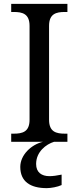

<svg xmlns="http://www.w3.org/2000/svg" viewBox="-20 -734 407 994"><path d="M38 0H203C142 14 85 68 85 130C85 206 137 240 222 240C243 240 278 234 299 224V170C275 175 254 178 236 178C196 178 167 159 167 115C167 52 218 13 260 0H329V-42H316C271 -42 234 -51 234 -114V-600C234 -663 271 -672 316 -672H329V-714H38V-672H51C96 -672 133 -663 133 -600V-114C133 -51 96 -42 51 -42H38Z"/></svg>

Font: Noto Serif
Style: Regular
Weight: 400
Designer: Monotype Design Team
Foundry: Monotype Imaging Inc.
Version: Version 2.015